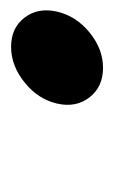

<svg xmlns="http://www.w3.org/2000/svg" viewBox="52 -478 210 355"><g transform="rotate(-90 157.5 -301.0)"><path d="M154.5 -241Q135 -266 143 -301Q151 -336 182 -361Q213 -386 248 -386Q283 -386 302 -361Q321 -336 313 -301Q305 -266 274.5 -241Q244 -216 209 -216Q174 -216 154.5 -241Z"/></g></svg>

Font: Miedinger
Style: Bold-Italic
Weight: 700
Italic angle: -13°
Version: Version 001.000